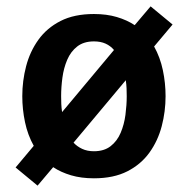

<svg xmlns="http://www.w3.org/2000/svg" viewBox="-20 -552 590 603"><path d="M98 31 29 -26 86 -94Q67 -128 58.5 -168.5Q50 -209 50 -250Q50 -298 62 -344Q74 -390 100.5 -427Q127 -464 170 -486Q213 -508 275 -508Q315 -508 347 -498.5Q379 -489 403 -473L453 -532L522 -475L464 -406Q483 -372 491.5 -331.5Q500 -291 500 -250Q500 -202 488 -156Q476 -110 449.5 -73Q423 -36 380 -14Q337 8 275 8Q235 8 203 -1.5Q171 -11 147 -27ZM172 -250Q172 -238 172.5 -225.5Q173 -213 175 -200L338 -395Q327 -408 311.5 -415Q296 -422 275 -422Q243 -422 222.5 -406Q202 -390 191 -364Q180 -338 176 -308Q172 -278 172 -250ZM275 -77Q307 -77 327.5 -93Q348 -109 359 -135Q370 -161 374 -191.5Q378 -222 378 -250Q378 -262 377.5 -274.5Q377 -287 375 -300L211 -104Q222 -92 238 -84.5Q254 -77 275 -77Z"/></svg>

Font: Epunda Sans SemiBold
Style: Regular
Weight: 600
Designer: Simon Atzbach
Foundry: typofactur
Version: Version 2.204; ttfautohint (v1.8.4.7-5d5b)